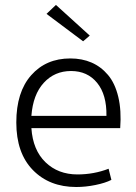

<svg xmlns="http://www.w3.org/2000/svg" viewBox="-20 -746 550 776"><path d="M106.9 -277.8H410.2Q411.6 -363.3 372.6 -411.1Q333.5 -459 267.1 -459Q200.7 -459 157 -411.4Q113.3 -363.8 106.9 -277.8ZM465.8 -228H106.9Q112.8 -139.6 163.8 -90.3Q214.8 -41 293 -41Q359.4 -41 418.9 -64L430.2 -19Q405.3 -6.3 365.7 1.7Q326.2 9.8 288.1 9.8Q179.7 9.8 112.8 -58.8Q45.9 -127.4 45.9 -251Q45.9 -374 106 -441.9Q166 -509.8 264.2 -509.8Q311.5 -509.8 349.9 -493.2Q388.2 -476.6 416.5 -443.1Q444.8 -409.7 458 -354.7Q471.2 -299.8 465.8 -228ZM315.9 -579.1 168 -689.9 206.1 -726.1 342.8 -602.1Z"/></svg>

Font: LT Hoop Light
Style: Regular
Weight: 300
Designer: Daniel Lyons
Foundry: LyonsType
Version: Version 1.000